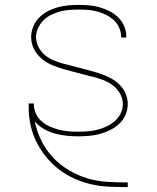

<svg xmlns="http://www.w3.org/2000/svg" viewBox="-20 -548 640 783"><path d="M500 215Q463 215 426.5 213.5Q390 212 354.5 204Q319 196 285 181Q251 166 222 144Q193 122 169.5 93.5Q146 65 129.5 32.5Q113 0 105 -36Q97 -72 97 -109Q97 -113 97 -117Q97 -121 97 -126H118Q118 -125 118 -124Q118 -123 118 -123Q118 -103 126.5 -84.5Q135 -66 150 -53Q165 -40 183 -32Q201 -24 220.5 -19Q240 -14 259.5 -12.5Q279 -11 299 -11Q319 -11 338.5 -12.5Q358 -14 377.5 -19Q397 -24 415 -32.5Q433 -41 448 -54Q463 -67 472 -85.5Q481 -104 481 -124Q481 -147 468.5 -168Q456 -189 437 -202.5Q418 -216 396 -223.5Q374 -231 351 -237H350H348Q323 -244 297.5 -250.5Q272 -257 247 -264Q222 -271 197.5 -280.5Q173 -290 152.5 -306.5Q132 -323 119.5 -346.5Q107 -370 107 -397Q107 -418 115.5 -439Q124 -460 139 -475.5Q154 -491 173.5 -501.5Q193 -512 214.5 -518Q236 -524 257.5 -526Q279 -528 301 -528Q323 -528 344.5 -526Q366 -524 387 -518Q408 -512 427.5 -502Q447 -492 462.5 -476.5Q478 -461 486.5 -441Q495 -421 495 -399Q495 -398 495 -397Q495 -396 495 -395H474Q474 -396 474 -396.5Q474 -397 474 -398Q474 -417 466 -435Q458 -453 444 -466Q430 -479 412.5 -487.5Q395 -496 376.5 -501Q358 -506 339 -507.5Q320 -509 301 -509Q282 -509 262.5 -507.5Q243 -506 224.5 -501Q206 -496 188.5 -487.5Q171 -479 157.5 -465.5Q144 -452 135.5 -434Q127 -416 127 -397Q127 -376 137 -356.5Q147 -337 163 -323.5Q179 -310 198.5 -302Q218 -294 238 -288.5Q258 -283 278.5 -278Q299 -273 319.5 -267.5Q340 -262 360 -256.5Q380 -251 400 -243.5Q420 -236 438 -225.5Q456 -215 470.5 -199.5Q485 -184 493 -164.5Q501 -145 501 -124Q501 -101 492 -80Q483 -59 466.5 -43.5Q450 -28 430 -18Q410 -8 388 -2Q366 4 343.5 6Q321 8 299 8Q275 8 251 5.5Q227 3 203.5 -3.5Q180 -10 159 -22Q138 -34 122 -53Q130 -12 148.5 25.5Q167 63 195.5 93.5Q224 124 260 145.5Q296 167 335.5 179Q375 191 417 193.5Q459 196 500 196H501V215Z"/></svg>

Font: Zed Sans Thin Extended
Style: Regular
Weight: 100
Width: 7
Designer: Belleve Invis
Foundry: Belleve Invis
Version: Version 1.0.0; ttfautohint (v1.8.4)